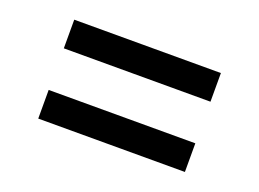

<svg xmlns="http://www.w3.org/2000/svg" viewBox="-57 -604 714 529"><g transform="rotate(20 300.0 -340.0)"><path d="M85 -401V-485H515V-401ZM85 -195V-279H515V-195Z"/></g></svg>

Font: Iosevka Curly Medium Extended
Style: Regular
Weight: 500
Width: 7
Monospace: yes
Designer: Belleve Invis
Foundry: Belleve Invis
Version: Version 11.1.0; ttfautohint (v1.8.3)